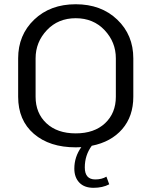

<svg xmlns="http://www.w3.org/2000/svg" viewBox="-20 -687 723 917"><path d="M150 -408.3V-225Q150 -146.7 201.7 -98.3Q253.3 -50 341.7 -50Q430 -50 481.7 -98.3Q533.3 -146.7 533.3 -225V-408.3Q533.3 -485.8 479.6 -542.9Q425.8 -600 341.7 -600Q257.5 -600 203.8 -542.9Q150 -485.8 150 -408.3ZM616.7 -408.3V-225Q616.7 -131.7 563.8 -70.4Q510.8 -9.2 418.3 9.2Q385 54.2 385 112.5Q385 170 435 170Q465.8 170 488.3 156.7L501.7 193.3Q470 210 426.7 210Q382.5 210 358.8 185Q335 160 335 118.3Q335 62.5 368.3 15.8Q360 16.7 341.7 16.7Q216.7 16.7 141.7 -47.9Q66.7 -112.5 66.7 -225V-408.3Q66.7 -520 143.3 -593.3Q220 -666.7 341.7 -666.7Q463.3 -666.7 540 -593.3Q616.7 -520 616.7 -408.3Z"/></svg>

Font: BoonBaan
Style: Regular
Weight: 400
Designer: Sungsit Sawaiwan
Foundry: FontUni
Version: Version 2.0